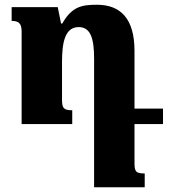

<svg xmlns="http://www.w3.org/2000/svg" viewBox="-20 -522 712 808"><path d="M589 208C550 208 546 199 546 161V0H666V-65H546V-308C546 -445 486 -502 388 -502C325 -502 283 -495 242 -423H237L223 -492H29V-434C57 -434 71 -425 71 -390V0H284V-58C247 -58 241 -68 241 -103V-261C241 -342 253 -408 311 -408C361 -408 376 -361 376 -275V266H589Z"/></svg>

Font: Noto Serif Armenian Extra
Style: Regular
Weight: 800
Designer: Monotype Design Team
Foundry: Monotype Imaging Inc.
Version: Version 1.901